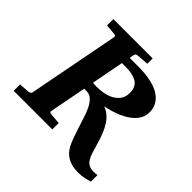

<svg xmlns="http://www.w3.org/2000/svg" viewBox="-204 -833 1063 1063"><g transform="rotate(45 327.0 -301.5)"><path d="M252.4 -284.2 211.4 -69.8Q210 -62.5 212.6 -59.3Q215.3 -56.2 226.1 -55.2L287.1 -49.8V0H-15.1V-49.8L43.9 -54.2Q53.2 -55.2 58.3 -58.3Q63.5 -61.5 65.4 -70.8L167.5 -601.1Q169.4 -609.9 165.5 -612.5Q161.6 -615.2 151.9 -616.2L94.2 -621.1V-670.9H401.9V-628.9L334.5 -624Q324.7 -623 320.3 -619.6Q315.9 -616.2 313.5 -604L310.1 -583H375.5Q426.8 -583 468.5 -575Q510.3 -566.9 539.6 -550.3Q568.8 -533.7 585 -508.1Q601.1 -482.4 601.1 -447.8Q601.1 -424.3 592.3 -405.3Q583.5 -386.2 568.4 -370.6Q553.2 -355 533.2 -342.5Q513.2 -330.1 490.7 -320.6Q468.3 -311 444.8 -304.4Q421.4 -297.9 399.4 -293.5Q422.9 -285.2 440.9 -269.8Q459 -254.4 473.4 -231.9Q487.8 -209.5 499.3 -180.7Q510.7 -151.9 520.5 -117.2Q529.3 -86.4 536.6 -63.5Q543.9 -40.5 553.7 -25.6Q563.5 -10.7 577.9 -3.2Q592.3 4.4 615.2 4.4Q623.5 4.4 631.1 3.7Q638.7 2.9 642.6 2V52.7Q625 58.6 605.7 63.2Q586.4 67.9 558.1 67.9Q525.9 67.9 502.4 61Q479 54.2 462.4 42Q445.8 29.8 434.3 13.2Q422.9 -3.4 414.3 -23.4Q405.8 -43.5 398.4 -65.7Q391.1 -87.9 383.3 -110.8Q373.5 -138.7 364.3 -169.2Q355 -199.7 342.5 -225.3Q330.1 -251 312.7 -267.6Q295.4 -284.2 270 -284.2ZM293 -340.3Q318.8 -340.3 346.2 -345.2Q373.5 -350.1 396.2 -362.3Q418.9 -374.5 433.6 -395Q448.2 -415.5 448.2 -446.8Q448.2 -492.7 417.7 -512.5Q387.2 -532.2 333 -532.2H299.8L263.7 -342.3Q268.1 -341.8 269.5 -341.6Q271 -341.3 272.9 -341.1Q274.9 -340.8 279.1 -340.6Q283.2 -340.3 293 -340.3Z"/></g></svg>

Font: Charis SIL Phon
Style: Bold Italic
Weight: 700
Italic angle: -11°
Foundry: SIL International
Version: Version 5.000